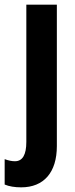

<svg xmlns="http://www.w3.org/2000/svg" viewBox="-52 -564 321 824"><path d="M39 240C136 240 192 176 192 63V-544H61V45C61 100 45 128 12 128C-1 128 -16 125 -32 119V228C-13 236 11 240 39 240Z"/></svg>

Font: Kathrein 77 Bold Condensed
Style: Regular
Weight: 700
Width: 3
Designer: Lazydogs Typefoundry, based on Open Sans by Ascender Corporation
Foundry: Lazydogs Typefoundry
Version: Version 1.003;PS 001.003;hotconv 1.0.88;makeotf.lib2.5.64775